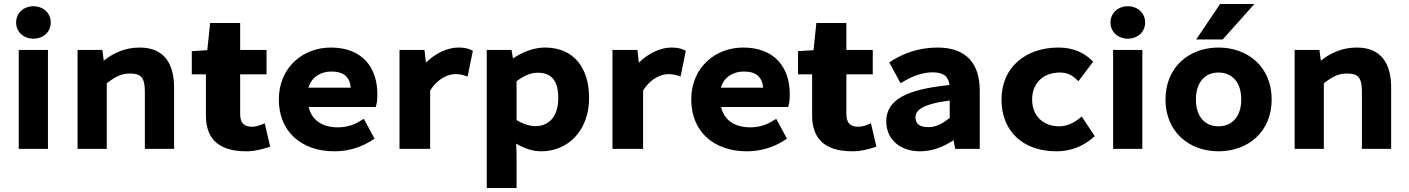

<svg xmlns="http://www.w3.org/2000/svg" viewBox="-20 -739 6993 953"><path d="M232 -627C232 -675 194 -708 146 -708C98 -708 60 -675 60 -627C60 -580 98 -547 146 -547C194 -547 232 -580 232 -627ZM218 0V-491H73V0Z M510 0V-326C555 -360 583 -374 625 -374C677 -374 699 -357 699 -285V0H844V-305C844 -425 793 -503 674 -503C599 -503 542 -475 495 -438L488 -491H365V0Z M1203 12C1244 12 1280 2 1308 -7L1321 -11L1294 -127L1277 -120C1265 -115 1246 -110 1232 -110C1193 -110 1172 -126 1172 -174V-370H1303V-491H1172V-625H1023L1009 -490L932 -485V-370H1002V-167C1002 -65 1049 12 1203 12Z M1640 12C1715 12 1778 -11 1827 -43L1839 -51L1786 -149L1772 -141C1738 -119 1701 -107 1657 -107C1581 -107 1528 -141 1512 -208H1845L1848 -219C1852 -232 1853 -251 1853 -272C1853 -404 1778 -503 1622 -503C1482 -503 1364 -403 1364 -245C1364 -85 1477 12 1640 12ZM1625 -384C1685 -384 1716 -358 1721 -304H1511C1527 -358 1573 -384 1625 -384Z M2115 0V-289C2153 -352 2208 -371 2239 -371C2259 -371 2269 -369 2286 -364L2301 -359L2327 -487L2316 -492C2299 -500 2280 -503 2254 -503C2204 -503 2142 -476 2094 -428L2087 -491H1963V0Z M2666 12C2798 12 2904 -89 2904 -253C2904 -401 2829 -503 2685 -503C2627 -503 2571 -479 2526 -449L2519 -491H2396V194H2544V25L2542 -26C2581 -3 2623 12 2666 12ZM2544 -336C2583 -365 2616 -378 2649 -378C2719 -378 2751 -337 2751 -251C2751 -155 2699 -113 2639 -113C2612 -113 2580 -121 2544 -143Z M3172 0V-289C3210 -352 3265 -371 3296 -371C3316 -371 3326 -369 3343 -364L3358 -359L3384 -487L3373 -492C3356 -500 3337 -503 3311 -503C3261 -503 3199 -476 3151 -428L3144 -491H3020V0Z M3687 12C3762 12 3825 -11 3874 -43L3886 -51L3833 -149L3819 -141C3785 -119 3748 -107 3704 -107C3628 -107 3575 -141 3559 -208H3892L3895 -219C3899 -232 3900 -251 3900 -272C3900 -404 3825 -503 3669 -503C3529 -503 3411 -403 3411 -245C3411 -85 3524 12 3687 12ZM3672 -384C3732 -384 3763 -358 3768 -304H3558C3574 -358 3620 -384 3672 -384Z M4212 12C4253 12 4289 2 4317 -7L4330 -11L4303 -127L4286 -120C4274 -115 4255 -110 4241 -110C4202 -110 4181 -126 4181 -174V-370H4312V-491H4181V-625H4032L4018 -490L3941 -485V-370H4011V-167C4011 -65 4058 12 4212 12Z M4546 12C4610 12 4664 -11 4713 -43L4721 0H4843V-289C4843 -423 4777 -503 4633 -503C4538 -503 4461 -472 4406 -437L4394 -429L4450 -326L4464 -334C4507 -360 4558 -380 4609 -380C4668 -380 4688 -355 4693 -317C4476 -295 4379 -243 4379 -136C4379 -49 4446 12 4546 12ZM4694 -240V-154C4657 -124 4626 -108 4588 -108C4547 -108 4524 -122 4524 -156C4524 -190 4554 -222 4694 -240Z M5224 12C5293 12 5355 -12 5404 -55L5414 -63L5349 -161L5337 -151C5311 -130 5277 -112 5237 -112C5160 -112 5103 -162 5103 -245C5103 -329 5161 -379 5241 -379C5272 -379 5297 -369 5321 -347L5333 -336L5406 -433L5396 -442C5361 -476 5309 -503 5234 -503C5074 -503 4951 -408 4951 -245C4951 -84 5061 12 5224 12Z M5664 -627C5664 -675 5626 -708 5578 -708C5530 -708 5492 -675 5492 -627C5492 -580 5530 -547 5578 -547C5626 -547 5664 -580 5664 -627ZM5650 0V-491H5505V0Z M6028 12C6174 12 6292 -84 6292 -245C6292 -407 6174 -503 6028 -503C5883 -503 5765 -407 5765 -245C5765 -84 5883 12 6028 12ZM6028 -379C6095 -379 6141 -331 6141 -245C6141 -160 6095 -112 6028 -112C5961 -112 5916 -160 5916 -245C5916 -331 5961 -379 6028 -379ZM6036 -719 5917 -543H6049L6206 -719Z M6551 0V-326C6596 -360 6624 -374 6666 -374C6718 -374 6740 -357 6740 -285V0H6885V-305C6885 -425 6834 -503 6715 -503C6640 -503 6583 -475 6536 -438L6529 -491H6406V0Z"/></svg>

Font: Falling Sky
Style: Bd+
Weight: 400
Designer: Paul D. Hunt
Foundry: Adobe Systems Incorporated
Version: Version 1.02